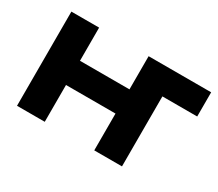

<svg xmlns="http://www.w3.org/2000/svg" viewBox="-125 -968 1401 1236"><g transform="rotate(30 575.5 -350.0)"><path d="M95.2 0V-700H301.4V-453.5H669.3V-700H1134.2V-520.2H875.5V0H669.3V-273.6H301.4V0Z"/></g></svg>

Font: Science Gothic
Style: Regular
Weight: 400
Designer: Thomas Phinney, Vassil Kateliev, Brandon Buerkle
Foundry: Font Detective LLC
Version: Version 1.018